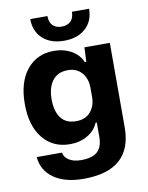

<svg xmlns="http://www.w3.org/2000/svg" viewBox="-98 -811 813 1058"><g transform="rotate(-10 308.5 -282.0)"><path d="M284 177Q179 177 117 133Q55 89 49 14H190Q195 41 221 57Q247 73 287 73Q352 73 380 46Q408 19 408 -36V-116H401Q385 -75 342 -49.5Q299 -24 243 -24Q148 -24 91.5 -93.5Q35 -163 35 -285Q35 -407 91.5 -476.5Q148 -546 243 -546Q298 -546 341 -521.5Q384 -497 401 -455H409L413 -536H555V-64Q555 177 284 177ZM298 -143Q350 -143 378.5 -176Q407 -209 407 -261V-309Q407 -363 378 -395.5Q349 -428 301 -428Q244 -428 214.5 -389.5Q185 -351 185 -285Q185 -218 213 -180.5Q241 -143 298 -143ZM146 -741H242Q242 -706 260 -688Q278 -670 310 -670Q342 -670 360.5 -688Q379 -706 379 -741H475Q475 -672 430 -631.5Q385 -591 310 -591Q235 -591 190.5 -631.5Q146 -672 146 -741Z"/></g></svg>

Font: Mona Sans
Style: Bold
Weight: 700
Designer: Deni Anggara
Foundry: GitHub
Version: Version 2.000;Glyphs 3.2.3 (3260)